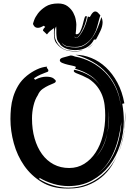

<svg xmlns="http://www.w3.org/2000/svg" viewBox="-20 -984 780 1104"><path d="M283 81Q327 95 373 95Q425 95 470 79Q515 63 552 35Q589 7 617 -30Q637 -56 652 -86Q639 -58 622 -31Q598 7 562.5 36Q527 65 481 82.5Q435 100 377 100H364Q281 100 220 63Q159 26 119 -31.5Q79 -89 59.5 -160Q40 -231 40 -300Q40 -329 43 -361.5Q46 -394 56 -427Q66 -460 84.5 -491.5Q103 -523 135 -549Q161 -570 191.5 -584.5Q222 -599 252 -601Q249 -599 249 -597Q249 -593 253.5 -588.5Q258 -584 258 -579V-577Q258 -573 253.5 -571Q249 -569 239 -565.5Q229 -562 213 -555Q197 -548 175 -534Q181 -528 181 -525Q200 -535 216 -539Q232 -543 246 -543Q275 -543 288 -533Q301 -523 301 -518Q301 -510 288.5 -505Q276 -500 259.5 -492.5Q243 -485 225 -472.5Q207 -460 197 -436Q181 -412 172.5 -376Q164 -340 164 -303Q164 -240 179 -188Q194 -136 221.5 -98Q249 -60 288.5 -39Q328 -18 378 -18Q426 -18 464.5 -42Q503 -66 530 -107.5Q557 -149 571 -203.5Q585 -258 585 -320Q585 -350 581.5 -379.5Q578 -409 567.5 -436Q557 -463 538.5 -487Q520 -511 490 -531Q452 -551 428 -559.5Q404 -568 404 -576Q404 -579 408 -583Q458 -572 498 -547Q535 -524 560 -487Q533 -528 499 -550Q462 -575 411 -589Q416 -594 416 -598Q416 -602 401.5 -605Q387 -608 370 -612Q353 -616 338.5 -622Q324 -628 324 -637Q324 -648 342 -653Q360 -658 386 -665Q393 -665 399.5 -663Q406 -661 411 -659Q460 -650 504.5 -627Q549 -604 584.5 -568Q620 -532 644 -482.5Q668 -433 675 -371Q670 -430 648.5 -478.5Q627 -527 592.5 -565Q558 -603 512 -629Q466 -655 414 -669Q460 -669 505.5 -650.5Q551 -632 589 -596.5Q627 -561 655 -509Q683 -457 695 -390Q693 -390 689 -388.5Q685 -387 683 -387Q692 -336 692 -288Q692 -218 670.5 -151Q649 -84 608.5 -31.5Q568 21 509 53.5Q450 86 374 86Q329 86 286 73Q243 60 206 38Q208 40 208 42Q208 44 203 44Q240 68 283 81ZM677 -277Q672 -238 662.5 -196.5Q653 -155 636.5 -115Q620 -75 595 -40Q570 -6 536 19Q570 -5 596 -38Q622 -72 639.5 -112Q657 -152 666.5 -196.5Q676 -241 678 -285Q677 -282 677 -277ZM597 -219Q589 -181 573 -145.5Q557 -110 532 -82Q558 -109 574 -144Q590 -179 597 -219ZM700 -307Q700 -290 698 -272Q697 -255 695 -237Q695 -254 697 -275Q699 -297 699 -323V-341Q700 -333 700 -324ZM597 -219Q602 -241 604.5 -263.5Q607 -286 607 -309Q607 -334 604 -360Q605 -349 605.5 -339Q606 -329 606 -318Q606 -267 597 -219ZM695 -231 686 -182Q681 -164 676 -146.5Q671 -129 664 -112Q675 -143 682.5 -174Q690 -205 695 -235ZM204 46Q204 45 203 44Q203 45 204 46ZM664 -112Q662 -108 661 -105Q662 -108 664 -112ZM653 -88Q655 -91 656 -94Q655 -91 653 -88ZM566 -479Q565 -481 563 -483Q564 -481 566 -479ZM661 -105Q659 -100 657 -95Q659 -100 661 -105ZM563 -886Q570 -870 570 -857Q570 -833 557.5 -806.5Q545 -780 532 -757L520 -756Q516 -747 508 -736.5Q500 -726 487.5 -717Q475 -708 457 -702Q439 -696 415 -696Q381 -696 359.5 -705Q338 -714 327 -727L322 -735Q309 -748 306.5 -765.5Q304 -783 304 -794V-816Q304 -827 303 -832Q298 -824 296 -815.5Q294 -807 294 -785Q294 -775 297.5 -762Q301 -749 313 -731L320 -723Q337 -703 361 -696.5Q385 -690 416 -690Q427 -690 438 -692Q449 -694 456 -695Q448 -692 439 -690.5Q430 -689 419 -688Q397 -688 381 -690.5Q365 -693 353 -697.5Q341 -702 332 -708.5Q323 -715 314 -724L309 -730Q296 -743 293 -761Q290 -779 290 -791Q290 -801 290.5 -808.5Q291 -816 291 -823Q279 -815 269 -806.5Q259 -798 250 -786L227 -808Q227 -817 240 -829L232 -836Q223 -831 214.5 -827.5Q206 -824 198 -824Q185 -824 177.5 -832.5Q170 -841 170 -849L176 -867Q182 -885 198 -906.5Q214 -928 242 -946Q270 -964 314 -964Q348 -964 369 -948Q390 -932 401 -911.5Q412 -891 415.5 -871Q419 -851 419 -842Q419 -827 417.5 -812.5Q416 -798 415 -791Q415 -787 420 -787Q433 -787 441 -803Q449 -819 454.5 -838.5Q460 -858 464 -874.5Q468 -891 473 -891L480 -890Q477 -871 470 -849.5Q463 -828 453.5 -809.5Q444 -791 434 -778.5Q424 -766 416 -766L407 -775Q408 -772 411 -768.5Q414 -765 416 -765Q425 -765 435 -776.5Q445 -788 455 -806Q465 -824 473 -846Q481 -868 485 -889L496 -886Q497 -886 499.5 -891Q502 -896 506 -902Q510 -908 515.5 -913Q521 -918 527 -918Q536 -918 543 -911Q550 -904 557 -896Q549 -871 544.5 -852Q540 -833 531 -807Q528 -802 521 -787Q514 -772 500 -756Q486 -740 464.5 -727Q443 -714 412 -714Q387 -714 369.5 -717.5Q352 -721 340 -733L334 -740Q345 -719 369.5 -715Q394 -711 417 -711Q444 -711 466 -724.5Q488 -738 504.5 -759Q521 -780 532.5 -804Q544 -828 551 -849ZM482 -705Q494 -715 504 -722Q514 -729 520 -737Q507 -720 482 -705Z"/></svg>

Font: Finger Paint
Style: Regular
Weight: 400
Designer: Ralph du Carrois
Foundry: Ralph du Carrois
Version: Version 1.002